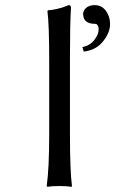

<svg xmlns="http://www.w3.org/2000/svg" viewBox="-20 -718 445 741"><path d="M345.2 -698.2Q372.6 -698.2 388.7 -676.3Q404.8 -654.3 404.8 -625Q404.8 -592.3 377.7 -558.3Q350.6 -524.4 303.2 -519L297.9 -536.1Q326.7 -542 343.8 -563.5Q360.8 -585 360.8 -605Q360.8 -614.7 356.9 -620.4Q353 -626 347.2 -626Q300.8 -626 300.8 -664.1Q300.8 -677.2 312.5 -687.7Q324.2 -698.2 345.2 -698.2ZM169.9 -201.2V-481Q169.9 -624.5 163.1 -674.8L165 -678.2Q183.1 -679.7 198.2 -683.1Q213.4 -686.5 220.7 -689Q228 -691.4 245.1 -698.2Q253.9 -698.2 253.9 -688Q250 -625 250 -499V-200.2Q250 -57.1 257.8 0L255.9 2.9Q237.3 0 209 0Q180.7 0 162.1 2.9L160.2 0Q169.9 -67.9 169.9 -201.2Z"/></svg>

Font: Linear Smooth
Style: Regular
Weight: 400
Designer: Philipp H. Poll, Flanker
Foundry: Philipp H. Poll, reworked by Flanker
Version: Version 1.061 | FøM Fix